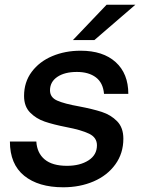

<svg xmlns="http://www.w3.org/2000/svg" viewBox="-20 -783 606 814"><path d="M22 -183H134Q137 -134 169.5 -107Q202 -80 264 -80Q319 -80 355 -103Q391 -126 391 -167Q391 -200 358 -216Q325 -232 262 -244Q206 -255 169.5 -267.5Q133 -280 107.5 -306Q82 -332 82 -376Q82 -435 114.5 -478.5Q147 -522 201.5 -545Q256 -568 322 -568Q417 -568 470.5 -519.5Q524 -471 524 -385H421Q417 -432 386.5 -455Q356 -478 306 -478Q254 -478 223 -457Q192 -436 192 -400Q192 -370 222.5 -356.5Q253 -343 315 -332Q373 -321 411.5 -308.5Q450 -296 476.5 -269Q503 -242 503 -195Q503 -133 469 -86Q435 -39 377 -14Q319 11 248 11Q143 11 82.5 -38Q22 -87 22 -183ZM380 -613H289L432 -763H554Z"/></svg>

Font: Open Sauce One Medium Italic
Style: Regular
Weight: 500
Italic angle: -10°
Designer: Alfredo Marco Pradil
Foundry: Creative Sauce Fz LLC
Version: Version 1.477